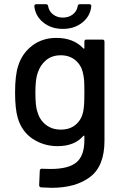

<svg xmlns="http://www.w3.org/2000/svg" viewBox="-20 -698 582 917"><path d="M393 -509H469Q479 -509 479 -499V-26Q479 95 410.5 147Q342 199 227 199Q211 199 177 197Q167 196 167 186L170 117Q170 113 173 110Q176 107 181 108Q195 109 222 109Q307 109 345 77.5Q383 46 383 -29V-47Q383 -49 381.5 -50Q380 -51 378 -49Q336 0 255 0Q190 0 137.5 -34Q85 -68 65 -134Q52 -178 52 -256Q52 -339 67 -384Q86 -444 134.5 -480.5Q183 -517 249 -517Q331 -517 378 -467Q380 -465 381.5 -465.5Q383 -466 383 -468V-499Q383 -509 393 -509ZM383 -257Q383 -299 381.5 -316.5Q380 -334 376 -350Q368 -387 340 -410.5Q312 -434 270 -434Q228 -434 200 -410.5Q172 -387 160 -350Q149 -320 149 -257Q149 -188 159 -163Q169 -126 198.5 -102.5Q228 -79 270 -79Q314 -79 341.5 -102.5Q369 -126 377 -163Q380 -179 381.5 -197Q383 -215 383 -257ZM144 -668Q144 -678 154 -678H199Q209 -678 210 -668Q214 -644 233.5 -629Q253 -614 280 -614Q308 -614 327.5 -629Q347 -644 351 -668Q352 -678 362 -678H406Q416 -678 416 -669Q412 -622 374 -591Q336 -560 280 -560Q225 -560 187 -590.5Q149 -621 144 -668Z"/></svg>

Font: Amber EN Medium
Style: Regular
Weight: 500
Designer: Jeremy Tribby
Foundry: Tribby Type Co.
Version: Version 1.403 November 24, 2021